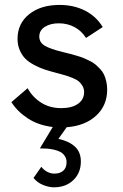

<svg xmlns="http://www.w3.org/2000/svg" viewBox="-20 -522 510 799"><path d="M204.5 257.5Q183 257.5 158.8 247.5Q134.5 237.5 119.5 218.5L152 172Q161 184.5 175.8 192.5Q190.5 200.5 206 200.5Q230 200.5 243.5 188.2Q257 176 257 153.5Q257 138.5 249.8 127.5Q242.5 116.5 232.2 110.8Q222 105 205.8 101.2Q189.5 97.5 176.2 96.5Q163 95.5 146 95.5L199.5 6.5Q140 -0.5 96 -29.2Q52 -58 27.5 -97L95 -155Q115 -118 151 -95Q187 -72 235 -72Q279 -72 304.5 -90Q330 -108 330 -138.5Q330 -153 323.2 -164.5Q316.5 -176 308 -183.2Q299.5 -190.5 281.5 -197.8Q263.5 -205 251.5 -208.5Q239.5 -212 215 -218.5Q186.5 -226 166.5 -232.5Q146.5 -239 123.5 -251Q100.5 -263 86.2 -277Q72 -291 62.5 -312.5Q53 -334 53 -360.5Q53 -424 101.2 -462.8Q149.5 -501.5 228 -501.5Q287 -501.5 333.8 -477.8Q380.5 -454 407.5 -409.5L338 -364Q320 -393 290.5 -409Q261 -425 225 -425Q189.5 -425 166.5 -410.2Q143.5 -395.5 143.5 -370Q143.5 -345.5 166.2 -331.8Q189 -318 243 -305Q261.5 -300.5 271.2 -298Q281 -295.5 299 -290.2Q317 -285 327.2 -280.8Q337.5 -276.5 352.8 -269Q368 -261.5 377 -253.8Q386 -246 396.5 -235Q407 -224 412.8 -211.8Q418.5 -199.5 422.2 -183.5Q426 -167.5 426 -149Q426 -83 380.2 -40.8Q334.5 1.5 257.5 7.5L223 56Q265 64.5 290.8 87.2Q316.5 110 316.5 150Q316.5 197.5 285.2 227.5Q254 257.5 204.5 257.5Z"/></svg>

Font: HK Grotesk Medium
Style: Regular
Weight: 500
Designer: Alfredo Marco Pradil
Foundry: Hanken Design Co.
Version: Version 3.001;FEAKit 1.0